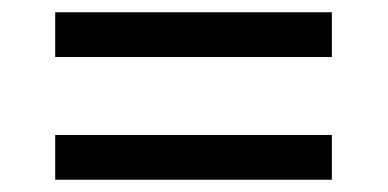

<svg xmlns="http://www.w3.org/2000/svg" viewBox="-20 -479 632 313"><path d="M70 -459H521V-386H70ZM70 -259H521V-186H70Z"/></svg>

Font: utelugu15
Style: Book
Weight: 400
Designer: Jelle Bosma - Monotype Design Team
Foundry: Monotype Imaging Inc.
Version: Version 2.003